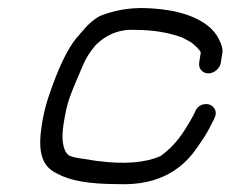

<svg xmlns="http://www.w3.org/2000/svg" viewBox="-20 -483 586 488"><path d="M541.3 -324 545.2 -349C546.8 -358.9 543.5 -369.1 537.5 -381C520.6 -418.7 476.2 -444.1 414.3 -456C347.6 -466.6 294.3 -465.7 234.7 -442.7C204.5 -427.1 182.7 -394.5 181.9 -395.1C160.6 -372.4 141.2 -336.9 121.9 -288.1C109 -253.6 94.7 -218.9 86.6 -168C77.6 -111 79.1 -63 124.6 -42.1C156.5 -24.2 204.5 -15.1 280.1 -15C389.9 -10.5 447.7 -58.6 481.4 -108.5C496.7 -130.9 504.5 -140.8 519.5 -171.2L525.3 -183C534 -200.7 523.1 -213.7 512.1 -217.3C501.4 -220.8 482.8 -217.7 475.9 -199.1L470.5 -188.1C446.9 -145.8 427 -114.4 387.9 -86.2C351.1 -70 298.7 -64.5 226.6 -73.9C215.6 -75.7 199 -78 181.3 -80.9C166.8 -82.9 157.8 -86.1 153.3 -89.4C138.8 -102.8 135.9 -132.2 141.6 -168C150.9 -226.8 157 -237.9 191.9 -319.7C199.2 -336.4 209.5 -352.4 222.7 -367.8C252.8 -398 287.5 -409.1 322.8 -407.1L323.6 -407H324.4C367.9 -407 407.9 -400.6 443.3 -387.6C448.2 -384.9 453.9 -381.9 460.4 -378.4C468.3 -375.5 491 -353.9 490.2 -349L486.3 -324C483.9 -309 494.4 -296.5 509.4 -296.5C524.5 -296.5 538.9 -309 541.3 -324Z"/></svg>

Font: MewTooHand
Style: BdWideIta
Weight: 400
Designer: Mew Too, Robert Jablonski
Version: Version 0.77